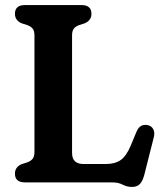

<svg xmlns="http://www.w3.org/2000/svg" viewBox="-20 -720 644 758"><path d="M314.5 -628 292.5 -621Q278.5 -616 271.5 -607Q264.5 -598 264.5 -580.5V-116Q264.5 -72.5 310 -72.5H398Q434 -72.5 456.5 -88.2Q479 -104 496.5 -146L518.5 -199Q526 -217 537.2 -223Q548.5 -229 563.5 -226Q578.5 -222.5 585.2 -209.8Q592 -197 587 -177.5L550 -31Q543.5 -5.5 532.5 6.2Q521.5 18 501 18Q481 18 464.2 9Q447.5 0 421 0H78.5Q39 0 39 -34.5Q39 -60.5 65.5 -72L87.5 -79Q101.5 -84 108.8 -93Q116 -102 116 -119.5V-580.5Q116 -598 108.8 -607Q101.5 -616 87.5 -621L65.5 -628Q39 -639.5 39 -665.5Q39 -700 78.5 -700H301.5Q341 -700 341 -665.5Q341 -639.5 314.5 -628Z"/></svg>

Font: Fraunces 72pt SuperSoft SemiBold
Style: Regular
Weight: 600
Version: Version 1.000;[b76b70a41]